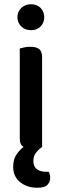

<svg xmlns="http://www.w3.org/2000/svg" viewBox="-20 -693 292 903"><path d="M178 -2Q177 -2 177 -1Q161 10 149 25.5Q137 41 137 64Q137 90 153 102.5Q169 115 198 115H210Q216 129 216 143Q216 163 203 176.5Q190 190 155 190Q108 190 75 164Q42 138 42 91Q42 57 57 34.5Q72 12 91 -2Q73 -12 73 -42V-465Q81 -467 93.5 -470Q106 -473 122 -473Q151 -473 164.5 -462Q178 -451 178 -424ZM62 -612Q62 -638 80 -655.5Q98 -673 126 -673Q154 -673 171 -655.5Q188 -638 188 -612Q188 -586 171 -568.5Q154 -551 126 -551Q98 -551 80 -568.5Q62 -586 62 -612Z"/></svg>

Font: Baloo 2 Medium
Style: Regular
Weight: 500
Designer: Sarang Kulkarni and Ek Type
Foundry: Ek Type
Version: Version 1.640;hotconv 1.0.111;makeotfexe 2.5.65597; ttfautoh